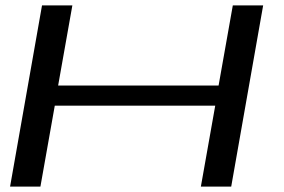

<svg xmlns="http://www.w3.org/2000/svg" viewBox="-20 -695 1058 715"><path d="M17.5 0 136.5 -675H249.5L196.5 -376.5H794L847 -675H960L841 0H728L781.5 -301.5H184L130.5 0Z"/></svg>

Font: Anybody UltraExpanded Regular
Style: Italic
Weight: 400
Width: 9
Italic angle: -10°
Designer: Tyler Finck
Foundry: Etcetera Type Company
Version: Version 1.010; ttfautohint (v1.8.3) -l 8 -r 50 -G 200 -x 14 